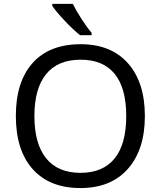

<svg xmlns="http://www.w3.org/2000/svg" viewBox="-20 -951 821 981"><path d="M720.2 -357.9Q720.2 -186.5 633.5 -88.4Q546.9 9.8 391.1 9.8Q233.4 9.8 147.2 -86.7Q61 -183.1 61 -358.9Q61 -533.2 146.7 -629.2Q232.4 -725.1 392.1 -725.1Q547.4 -725.1 633.8 -627.7Q720.2 -530.3 720.2 -357.9ZM155.8 -357.9Q155.8 -216.3 215.8 -142.1Q275.9 -67.9 391.1 -67.9Q505.9 -67.9 565.4 -141.1Q625 -214.4 625 -357.9Q625 -501 565.9 -573.5Q506.8 -646 392.1 -646Q275.9 -646 215.8 -572.5Q155.8 -499 155.8 -357.9ZM448.2 -771H389.2Q352.5 -800.3 308.8 -846.9Q265.1 -893.6 247.1 -920.9V-931.2H352.1Q367.7 -898.9 396.5 -854.2Q425.3 -809.6 448.2 -783.2Z"/></svg>

Font: Noto Sans Southeast Asian
Style: Regular
Weight: 400
Designer: Monotype Design Team
Foundry: Monotype Imaging Inc.
Version: Version 1.06 uh; ttfautohint (v1.4.1)